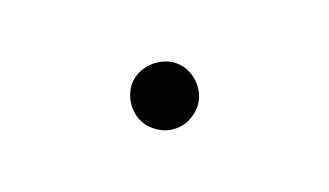

<svg xmlns="http://www.w3.org/2000/svg" viewBox="-31 -527 662 386"><g transform="rotate(-20 300.0 -334.0)"><path d="M231 -334Q231 -348 236 -361Q241 -374 250.5 -383.5Q260 -393 273 -398Q286 -403 300 -403Q314 -403 327 -398Q340 -393 349.5 -383.5Q359 -374 364 -361Q369 -348 369 -334Q369 -320 364 -307.5Q359 -295 349 -285.5Q339 -276 327 -270.5Q315 -265 300 -265Q285 -265 273 -270.5Q261 -276 251 -285.5Q241 -295 236 -307.5Q231 -320 231 -334Z"/></g></svg>

Font: Maple Mono NL ExtraLight
Style: Regular
Weight: 275
Monospace: yes
Designer: subframe7536
Version: Version 7.000